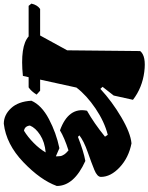

<svg xmlns="http://www.w3.org/2000/svg" viewBox="97 -898 801 1036"><g transform="rotate(-90 498.0 -380.5)"><path d="M61 -237Q61 -257 99 -272.5Q137 -288 195.5 -308.5Q254 -329 285 -353L277 -361Q198 -330 147 -321Q12 -382 12 -475Q44 -563 140.5 -655.5Q237 -748 348 -761Q395 -761 431.5 -722Q468 -683 472 -612Q448 -557 373 -517.5Q298 -478 216 -461L172 -480V-472Q172 -453 176.5 -445Q181 -437 182 -435Q183 -433 187 -428.5Q191 -424 192 -423Q193 -422 198 -417.5Q203 -413 204 -412Q273 -434 312 -458Q439 -412 418 -312Q352 -275 278 -215L288 -200Q359 -218 430 -266Q501 -314 543 -369L586 -565H526L505 -584Q523 -613 544 -627H599L606 -658Q766 -674 819 -627H984L996 -612Q989 -580 967 -565H824L744 -419L740 -25Q713 8 627.5 -3Q542 -14 477 -64L500 -168L547 -228L536 -240Q468 -177 383 -127Q298 -77 242 -72Q165 -87 113 -135.5Q61 -184 61 -237ZM193 -535Q249 -540 287.5 -565Q326 -590 338 -620Q335 -648 310 -652Q277 -632 244.5 -600Q212 -568 193 -535Z"/></g></svg>

Font: Tillana ExtraBold
Style: Regular
Weight: 800
Designer: Lipi Raval (Devanagari, Latin), Jonny Pinhorn (Latin)
Foundry: Indian Type Foundry
Version: Version 2.003;PS 1.0;hotconv 1.0.79;makeotf.lib2.5.61930; tt